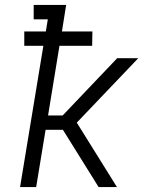

<svg xmlns="http://www.w3.org/2000/svg" viewBox="-20 -755 640 775"><path d="M61 0 155 -570H78V-628H165L173 -677H116V-735H247L230 -628H353L352 -570H220L174 -289H233L453 -520H538L290 -260L452 0H378L234 -231H164L126 0Z"/></svg>

Font: Iosevka Etoile Light
Style: Italic
Weight: 300
Italic angle: -9°
Designer: Belleve Invis
Foundry: Belleve Invis
Version: Version 22.1.2; ttfautohint (v1.8.4)